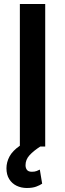

<svg xmlns="http://www.w3.org/2000/svg" viewBox="-20 -731 325 958"><path d="M181.2 0Q147.5 21.5 127.4 43.5Q107.4 65.4 107.4 93.3Q107.4 107.4 114.5 116.7Q121.6 126 139.2 126Q153.3 126 162.8 122.3Q172.4 118.7 178.7 115.2L190.4 185.5Q178.7 193.4 160.4 200.2Q142.1 207 113.8 207Q85.9 207 62.7 195.8Q39.6 184.6 25.9 162.6Q12.2 140.6 12.2 108.4Q12.2 78.6 27.3 50Q42.5 21.5 79.1 -3.9V-710.9H205.6V0Z"/></svg>

Font: Robert Sans
Style: Bold
Weight: 700
Designer: Christian Robertson (extended by Adam Twardoch)
Foundry: Google
Version: Version 12.135;April 2, 2019;FontCreator 11.5.0.2425 64-bit;